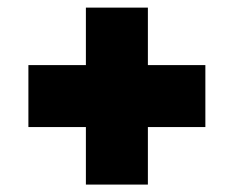

<svg xmlns="http://www.w3.org/2000/svg" viewBox="-20 -631 617 507"><path d="M55 -295.5V-459.1H206.8V-610.9H370.5V-459.1H522.3V-295.5H370.5V-143.6H206.8V-295.5Z"/></svg>

Font: Spartan MB Black
Style: Regular
Weight: 900
Designer: Matt Bailey, Mirko Velimirovic
Foundry: Matt Bailey
Version: Version 1.005